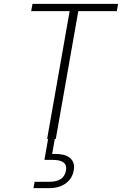

<svg xmlns="http://www.w3.org/2000/svg" viewBox="-20 -722 634 998"><path d="M265 0 251 78Q258 78 265 78Q316 78 340.5 96.5Q365 115 365 146Q365 154 363 164Q356 206 322 231Q288 256 235 256H154L160 223H233Q276 223 297 208Q318 193 323 164Q324 158 324 152Q324 109 253 109H211L230 0H225L342 -664H142L149 -702H594L587 -664H387L270 0Z"/></svg>

Font: Fz Poppins ExtLt
Style: Italic
Weight: 200
Italic angle: -10°
Designer: Ninad Kale (Devanagari), Jonny Pinhorn (Latin)
Foundry: Indian Type Foundry
Version: Vit hóa bi Vntype.Com & FontZin.Com